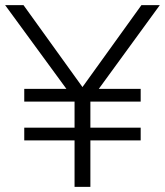

<svg xmlns="http://www.w3.org/2000/svg" viewBox="-23 -732 646 752"><path d="M603 -712 364 -384H528V-334H331V-232H528V-182H331V0H269V-182H72V-232H269V-334H72V-384H237L-3 -712H69L300 -391L531 -712Z"/></svg>

Font: Muli Light
Style: Regular
Weight: 300
Designer: Vernon Adams
Foundry: Vernon Adams
Version: Version 2.100